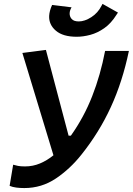

<svg xmlns="http://www.w3.org/2000/svg" viewBox="-20 -954 681 984"><path d="M104.5 9.8Q82.5 9.8 63.5 7.3Q44.4 4.9 29.3 -1.5L47.4 -109.9Q59.1 -106.4 72.3 -103.8Q85.4 -101.1 108.4 -101.1Q148.9 -101.1 185.3 -116.5Q221.7 -131.8 253.9 -158.2L94.7 -682.6L215.3 -698.2L331.5 -258.8H343.3Q410.2 -353 452.6 -461.4Q495.1 -569.8 518.6 -692.9H640.6Q607.9 -535.6 548.3 -405.8Q488.8 -275.9 397 -161.1Q339.4 -88.4 266.4 -39.3Q193.4 9.8 104.5 9.8ZM373 -765.6Q302.7 -765.6 266.4 -796.6Q230 -827.6 231.9 -872.6Q233.4 -898.9 247.1 -928.7L346.7 -916.5Q337.4 -900.4 336.9 -886.2Q336.4 -869.1 347.4 -856.7Q358.4 -844.2 383.8 -844.2Q414.1 -844.2 448 -866Q481.9 -887.7 500.5 -924.8L505.4 -934.1L584.5 -889.6L577.1 -878.4Q549.3 -834 514.4 -809.6Q479.5 -785.2 442.9 -775.4Q406.2 -765.6 373 -765.6Z"/></svg>

Font: Cascadia Code PL SemiBold
Style: Italic
Weight: 600
Italic angle: -10°
Monospace: yes
Designer: Aaron Bell
Foundry: Saja Typeworks
Version: Version 2404.023; ttfautohint (v1.8.4)